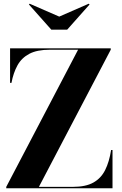

<svg xmlns="http://www.w3.org/2000/svg" viewBox="-20 -1009 656 1029"><path d="M13.5 0V-7.5L398.5 -742.5H247Q178.5 -742.5 137 -720.5Q95.5 -698.5 73.5 -658.5Q51.5 -618.5 41.5 -565H34V-750H573.5V-742.5L188.5 -7.5H370.5Q439 -7.5 480.2 -30.5Q521.5 -53.5 543.5 -97.5Q565.5 -141.5 575.5 -205H583V0ZM255 -850 135 -985 139 -989 297.5 -920 455.5 -989 460 -985 340 -850Z"/></svg>

Font: Bodoni Moda 28pt
Style: Bold
Weight: 700
Designer: Owen Earl
Foundry: indestructible type
Version: Version 2.005